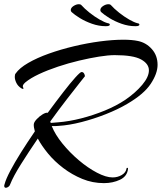

<svg xmlns="http://www.w3.org/2000/svg" viewBox="-36 -850 766 909"><path d="M-8 39Q-16 39 -16 30Q-16 28 -15.5 26Q-15 24 -14 21Q-8 -2 12.5 -41Q33 -80 63.5 -128.5Q94 -177 129 -228Q123 -249 124 -262Q125 -272 137.5 -285.5Q150 -299 165.5 -308.5Q181 -318 190 -316Q229 -369 263 -413Q297 -457 320.5 -483Q344 -509 350 -509Q358 -509 362 -502Q366 -495 366 -489Q366 -489 342.5 -459.5Q319 -430 281.5 -381.5Q244 -333 202 -275Q203 -274 203 -272Q203 -270 204 -268L240 -271Q291 -275 348 -289.5Q405 -304 460 -326.5Q515 -349 558 -378Q606 -411 637.5 -448.5Q669 -486 669 -517Q669 -548 632 -568.5Q595 -589 507 -589Q477 -589 433 -582Q389 -575 338.5 -563Q288 -551 238.5 -534.5Q189 -518 148.5 -499Q108 -480 84 -460Q68 -446 73 -437Q75 -434 75 -431Q75 -429 73 -429Q70 -429 65 -432Q49 -442 41.5 -457.5Q34 -473 34 -486Q34 -498 38 -502Q56 -528 97.5 -552Q139 -576 195 -596Q251 -616 314 -631Q377 -646 437.5 -654Q498 -662 548 -662Q589 -662 617 -656Q656 -648 683 -617.5Q710 -587 710 -543Q710 -502 677.5 -453Q645 -404 566 -358Q522 -332 465 -309.5Q408 -287 349.5 -272Q291 -257 241 -254Q233 -253 225 -253Q217 -253 209 -253Q225 -213 259.5 -170.5Q294 -128 337 -91.5Q380 -55 423 -32.5Q466 -10 497 -10Q521 -10 540.5 -21.5Q560 -33 563 -52Q563 -56 567 -55.5Q571 -55 570 -50Q566 -15 532 1Q498 17 456 17Q402 17 353.5 -3Q305 -23 263.5 -54.5Q222 -86 191.5 -123Q161 -160 143 -194Q100 -131 63.5 -73Q27 -15 12 23Q10 30 3.5 34.5Q-3 39 -8 39ZM605 -726Q572 -726 539.5 -737.5Q507 -749 482 -764.5Q457 -780 444 -792Q439 -796 439 -802Q439 -813 452 -821.5Q465 -830 477 -830Q485 -830 488 -827Q505 -808 528.5 -789.5Q552 -771 575.5 -757.5Q599 -744 615 -740Q624 -739 624 -733Q624 -731 620.5 -728.5Q617 -726 605 -726ZM465 -726Q432 -726 399.5 -737.5Q367 -749 342 -764.5Q317 -780 304 -792Q299 -796 299 -802Q299 -813 312 -821.5Q325 -830 337 -830Q345 -830 348 -827Q365 -808 388.5 -789.5Q412 -771 435.5 -757.5Q459 -744 475 -740Q484 -739 484 -733Q484 -731 480.5 -728.5Q477 -726 465 -726Z"/></svg>

Font: Arizonia
Style: Regular
Weight: 400
Designer: Robert E. Leuschke
Foundry: Robert E. Leuschke
Version: Version 1.010; ttfautohint (v1.8.4.7-5d5b)